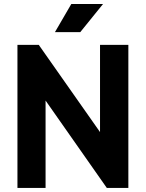

<svg xmlns="http://www.w3.org/2000/svg" viewBox="-20 -920 713 940"><path d="M249 -762.7Q280.3 -762.7 373 -762.7Q400.4 -796.9 484.4 -900.4Q445.3 -900.4 329.1 -900.4Q308.6 -866.2 249 -762.7ZM469.7 -700.2Q504.9 -700.2 608.4 -700.2Q608.4 -525.4 608.4 0Q582 0 502.9 0Q427.7 -107.4 203.1 -427.7Q203.1 -321.3 203.1 0Q168.9 0 65.4 0Q65.4 -174.8 65.4 -700.2Q90.8 -700.2 169.9 -700.2Q245.1 -592.8 469.7 -273.4Q469.7 -379.9 469.7 -700.2Z"/></svg>

Font: LeFont
Style: Regular
Weight: 700
Designer: Leryon MEDIA
Version: Version 1.0